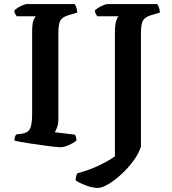

<svg xmlns="http://www.w3.org/2000/svg" viewBox="-20 -724 846 944"><path d="M275 0Q268 0 246 -2.5Q224 -5 194.5 -9Q165 -13 135.5 -17.5Q106 -22 83 -26Q60 -30 51 -33Q51 -52 60 -63L89 -67Q117 -71 127.5 -91Q138 -111 138 -167V-567Q138 -612 146 -627.5Q154 -643 156 -644H62Q60 -648 55.5 -654.5Q51 -661 50 -672Q56 -679 68.5 -686.5Q81 -694 93.5 -699Q106 -704 112 -704H347Q351 -699 355 -688Q359 -677 360 -662L316 -649Q288 -641 277.5 -624Q267 -607 267 -563V-141Q267 -117 261 -99Q255 -81 249 -74L348 -62Q351 -59 353.5 -50Q356 -41 356 -33Q340 -20 317 -10Q294 0 275 0ZM461 200Q436 200 403.5 188Q371 176 352 163Q352 152 354.5 142.5Q357 133 360 128Q417 113 464.5 90.5Q512 68 545 45V-566Q545 -601 551 -620.5Q557 -640 563 -644H458Q455 -649 451 -656Q447 -663 446 -672Q452 -679 464.5 -686.5Q477 -694 489.5 -699Q502 -704 508 -704H753Q757 -699 761.5 -687.5Q766 -676 766 -662L722 -649Q697 -642 685 -626Q673 -610 673 -563V-4Q663 30 636.5 66Q610 102 577 132.5Q544 163 512.5 181.5Q481 200 461 200Z"/></svg>

Font: Texturina SemiBold
Style: Regular
Weight: 600
Designer: Guillermo Torres Carreño
Foundry: Omnibus-Type
Version: Version 1.002; ttfautohint (v1.8.3)